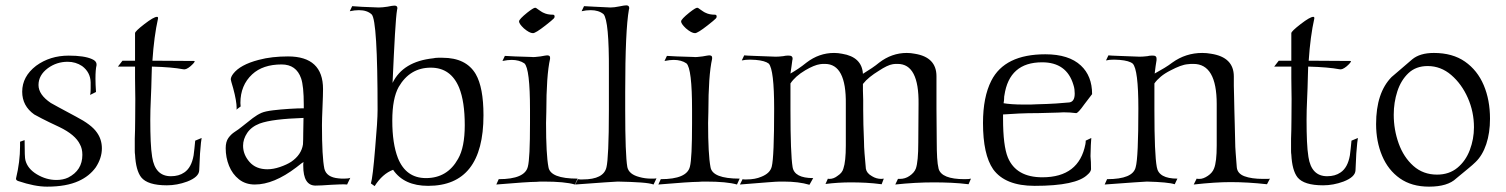

<svg xmlns="http://www.w3.org/2000/svg" viewBox="-20 -687 5630 718"><path d="M156 11Q110 11 48 -10Q40 -13 40 -18V-20Q55 -82 55 -140V-157L72 -163Q72 -97 75 -88Q83 -56 118 -35Q153 -14 191 -14Q216 -14 235 -23Q288 -50 288 -108Q288 -131 279 -147Q262 -183 202 -212Q159 -232 136 -244Q113 -256 108 -259Q63 -291 63 -344Q63 -401 115 -441Q167 -479 237 -479Q295 -479 324 -466Q341 -459 341 -446V-443Q337 -426 337 -393Q337 -383 337.5 -370Q338 -357 339 -343L317 -332Q319 -338 319 -356V-379Q318 -417 287 -440Q263 -456 233 -456Q192 -456 159 -432Q124 -406 124 -369Q124 -333 170 -302Q175 -299 198 -286.5Q221 -274 264 -251Q322 -221 342 -192Q361 -166 361 -132Q361 -96 338 -61Q314 -28 274 -10Q228 11 156 11Z M604 6Q532 6 508 -24Q488 -50 485 -109Q484 -114 484 -122.5Q484 -131 484 -143Q484 -154 484 -168.5Q484 -183 485 -201Q485 -212 485.5 -240.5Q486 -269 486 -317Q486 -334 485.5 -353.5Q485 -373 485 -395V-438H421L438 -460H485V-563Q485 -570 520 -597Q555 -624 567 -624Q571 -624 571 -620V-618Q556 -551 550 -460L706 -459Q708 -459 708 -458Q708 -453 692 -439Q675 -425 665 -428Q644 -432 615 -434.5Q586 -437 548 -438L547 -405Q546 -357 544 -315.5Q542 -274 542 -239Q542 -194 543.5 -159.5Q545 -125 549 -100Q560 -28 619 -28Q649 -28 669 -42Q696 -60 704 -106Q707 -128 710 -161L734 -171Q733 -167 731.5 -153Q730 -139 728 -113L725 -50Q724 -25 680 -8Q661 -1 642 2.5Q623 6 604 6Z M1160 7Q1114 7 1114 -67Q1114 -70 1114 -73.5Q1114 -77 1115 -81Q1108 -77 1101.5 -71.5Q1095 -66 1088 -61Q1004 3 933 3Q898 3 873.5 -16.5Q849 -36 836.5 -67Q824 -98 824 -133Q824 -157 834 -171Q844 -185 858 -194Q872 -203 883 -212Q909 -233 925.5 -245.5Q942 -258 958 -265Q972 -271 1001 -274.5Q1030 -278 1062 -280Q1094 -282 1116 -282V-295Q1116 -365 1106 -394Q1088 -446 1033 -446Q963 -446 923 -409Q879 -368 879 -302Q879 -298 879.5 -294.5Q880 -291 880 -289L864 -277L865 -282Q865 -309 852 -357Q843 -387 843 -390Q843 -399 852 -411Q878 -445 947 -463Q973 -470 1000.5 -473Q1028 -476 1057 -476Q1188 -476 1188 -354Q1188 -343 1187.5 -326Q1187 -309 1186 -286Q1185 -264 1184.5 -247Q1184 -230 1184 -219Q1184 -100 1193 -56Q1201 -24 1246 -20Q1252 -19 1257.5 -19Q1263 -19 1267 -19Q1283 -19 1290 -22L1278 3Q1268 2 1253 2.5Q1238 3 1219 4Q1179 7 1160 7ZM980 -54Q1002 -54 1027 -62.5Q1052 -71 1069 -82Q1107 -108 1113 -147Q1114 -164 1114 -189.5Q1114 -215 1115 -246Q1057 -244 1016.5 -239Q976 -234 951 -225Q920 -213 904.5 -190Q889 -167 889 -142Q889 -109 913 -81.5Q937 -54 980 -54Z M1381 9 1367 -1Q1374 -23 1383 -134Q1392 -235 1392 -276Q1392 -610 1370 -633Q1353 -649 1322 -649Q1314 -649 1305.5 -648Q1297 -647 1288 -645L1297 -664Q1309 -663 1334 -661.5Q1359 -660 1396 -659Q1410 -659 1429 -662Q1448 -666 1455 -666Q1466 -666 1466 -657Q1466 -653 1465 -651Q1461 -628 1457 -559Q1453 -490 1448 -377Q1487 -457 1600 -469Q1609 -471 1618 -471Q1627 -471 1635 -471Q1723 -471 1759 -410Q1788 -360 1788 -256Q1788 8 1581 8Q1491 8 1450 -52Q1410 -37 1381 9ZM1573 -21Q1653 -21 1693 -93Q1718 -136 1718 -219Q1718 -307 1697 -359Q1666 -434 1591 -434Q1513 -434 1471 -362Q1447 -319 1447 -236Q1447 -150 1468 -96Q1498 -21 1573 -21Z M1973 -563Q1960 -563 1939 -581Q1921 -598 1921 -607Q1921 -615 1952 -640Q1975 -658 1981 -658Q1985 -658 1992 -652Q1998 -648 2003 -644.5Q2008 -641 2013 -639Q2027 -632 2048 -632Q2054 -632 2054 -625Q2054 -621 2051 -618Q2048 -615 2040.5 -608.5Q2033 -602 2020 -592Q1983 -563 1973 -563ZM1836 3 1845 -17Q1943 -17 1954 -64Q1958 -79 1960 -119.5Q1962 -160 1962 -227V-276Q1962 -431 1941 -450Q1922 -463 1893 -463Q1886 -463 1877.5 -462Q1869 -461 1859 -459L1868 -478Q1880 -477 1905 -476Q1930 -475 1967 -474Q1974 -473 1982.5 -474Q1991 -475 2001 -476Q2012 -478 2018 -479Q2024 -480 2026 -480Q2037 -480 2037 -472V-467Q2030 -436 2026.5 -386Q2023 -336 2023 -268L2022 -227Q2022 -109 2031 -62Q2038 -19 2140 -19L2130 3Q2092 -8 2013 -8Q2007 -8 2000.5 -8Q1994 -8 1986 -7Q1970 -7 1932.5 -4.5Q1895 -2 1836 3Z M2131 3 2141 -17Q2145 -16 2149.5 -16Q2154 -16 2159 -16Q2238 -16 2248 -62Q2252 -78 2254.5 -131.5Q2257 -185 2257 -276V-422Q2258 -609 2237 -634Q2219 -649 2189 -649Q2171 -649 2155 -645L2164 -664Q2176 -663 2201 -662Q2226 -661 2263 -659Q2270 -659 2278 -660Q2286 -661 2296 -663Q2315 -667 2322 -667Q2333 -667 2333 -657Q2333 -654 2332 -652Q2325 -613 2321.5 -536Q2318 -459 2318 -343V-275Q2318 -192 2320 -138.5Q2322 -85 2326 -62Q2332 -35 2371 -25Q2392 -19 2415 -19Q2420 -19 2425 -19Q2430 -19 2435 -20L2424 3Q2411 -2 2377 -4.5Q2343 -7 2290 -8Q2281 -8 2241.5 -5Q2202 -2 2131 3Z M2579 -563Q2566 -563 2545 -581Q2527 -598 2527 -607Q2527 -615 2558 -640Q2581 -658 2587 -658Q2591 -658 2598 -652Q2604 -648 2609 -644.5Q2614 -641 2619 -639Q2633 -632 2654 -632Q2660 -632 2660 -625Q2660 -621 2657 -618Q2654 -615 2646.5 -608.5Q2639 -602 2626 -592Q2589 -563 2579 -563ZM2442 3 2451 -17Q2549 -17 2560 -64Q2564 -79 2566 -119.5Q2568 -160 2568 -227V-276Q2568 -431 2547 -450Q2528 -463 2499 -463Q2492 -463 2483.5 -462Q2475 -461 2465 -459L2474 -478Q2486 -477 2511 -476Q2536 -475 2573 -474Q2580 -473 2588.5 -474Q2597 -475 2607 -476Q2618 -478 2624 -479Q2630 -480 2632 -480Q2643 -480 2643 -472V-467Q2636 -436 2632.5 -386Q2629 -336 2629 -268L2628 -227Q2628 -109 2637 -62Q2644 -19 2746 -19L2736 3Q2698 -8 2619 -8Q2613 -8 2606.5 -8Q2600 -8 2592 -7Q2576 -7 2538.5 -4.5Q2501 -2 2442 3Z M3007 4Q2967 -8 2910 -8H2896Q2885 -8 2847.5 -5Q2810 -2 2747 3L2757 -17Q2760 -16 2764 -16Q2768 -16 2772 -16Q2804 -16 2827 -26Q2860 -39 2866 -64Q2875 -99 2875 -281Q2875 -426 2855 -449Q2841 -460 2806 -463Q2800 -463 2795 -463.5Q2790 -464 2785 -464Q2768 -464 2754 -461L2763 -480Q2771 -479 2800.5 -478Q2830 -477 2881 -475Q2886 -475 2893.5 -475.5Q2901 -476 2909 -477Q2918 -479 2923.5 -479Q2929 -479 2931 -479Q2944 -479 2944 -468Q2944 -464 2943 -462Q2942 -452 2940 -439.5Q2938 -427 2936 -412Q2950 -420 2965 -430Q2980 -440 2996 -453Q3043 -489 3099 -489Q3114 -489 3129 -486Q3203 -474 3207 -411Q3225 -422 3240.5 -432.5Q3256 -443 3268 -453Q3315 -489 3371 -489Q3386 -489 3401 -486Q3482 -473 3482 -402V-281L3483 -158Q3483 -123 3484.5 -97.5Q3486 -72 3490 -56Q3501 -17 3587 -17Q3596 -17 3602 -17.5Q3608 -18 3611 -19L3602 2Q3570 -2 3537.5 -3.5Q3505 -5 3472 -5Q3437 -5 3401 -3Q3365 -1 3328 3L3338 -18H3345Q3365 -18 3381 -29Q3399 -41 3405 -57Q3414 -83 3414 -154L3415 -298Q3417 -448 3337 -448Q3333 -448 3328.5 -448Q3324 -448 3319 -447Q3299 -444 3266 -422Q3248 -411 3233 -399Q3218 -387 3207 -373Q3207 -363 3207 -348Q3207 -333 3208 -313V-276Q3208 -224 3211 -158Q3211 -139 3213 -113.5Q3215 -88 3218 -56Q3221 -39 3241 -28Q3257 -18 3276 -18Q3278 -18 3280.5 -18.5Q3283 -19 3285 -19L3277 2Q3247 -2 3218.5 -3.5Q3190 -5 3162 -5Q3114 -5 3067 1L3076 -19Q3078 -18 3082 -18Q3098 -18 3113 -30Q3130 -41 3134 -57Q3143 -83 3143 -143V-298Q3145 -448 3065 -448Q3061 -448 3056.5 -448Q3052 -448 3047 -447Q3025 -444 2991 -424Q2954 -402 2936 -375V-275Q2936 -193 2938 -139.5Q2940 -86 2944 -62Q2951 -21 3021 -21Z M3849 8Q3739 8 3694 -54Q3656 -109 3656 -227Q3656 -324 3687 -385Q3737 -484 3889 -484Q3977 -484 4022 -442Q4064 -403 4064 -335L4035 -297Q4011 -263 4004 -264Q3982 -267 3957 -267Q3953 -267 3947.5 -266.5Q3942 -266 3937 -266L3863 -264Q3823 -264 3790.5 -262.5Q3758 -261 3731 -259V-243Q3731 -142 3749 -98Q3780 -24 3878 -24Q4015 -24 4039 -148Q4040 -152 4040 -155.5Q4040 -159 4040 -161L4061 -171Q4059 -151 4058 -103Q4059 -93 4059.5 -81Q4060 -69 4060 -54Q4059 -44 4047 -34Q4005 8 3849 8ZM3811 -296Q3822 -296 3833 -296Q3844 -296 3857 -297Q3899 -298 3929.5 -300Q3960 -302 3979 -304Q3999 -307 3999 -337Q3999 -345 3998 -353Q3997 -361 3994 -370Q3969 -454 3877 -454Q3754 -454 3736 -330Q3735 -327 3735 -319.5Q3735 -312 3733 -301Q3744 -299 3763.5 -297.5Q3783 -296 3811 -296Z M4111 3 4120 -17Q4217 -17 4227 -62Q4232 -79 4234.5 -134Q4237 -189 4237 -281Q4237 -427 4216 -449Q4203 -460 4167 -463Q4162 -463 4156.5 -463.5Q4151 -464 4146 -464Q4128 -464 4116 -461L4125 -480Q4133 -479 4162.5 -478Q4192 -477 4242 -475Q4248 -475 4255 -475.5Q4262 -476 4271 -477Q4279 -479 4285 -479Q4291 -479 4293 -479Q4305 -479 4305 -468V-462Q4303 -452 4301.5 -439.5Q4300 -427 4298 -412Q4318 -423 4334.5 -433Q4351 -443 4364 -453Q4414 -489 4476 -489Q4493 -489 4509 -486Q4594 -473 4594 -401Q4594 -385 4594 -366Q4594 -347 4595 -325L4596 -276Q4597 -250 4597.5 -220.5Q4598 -191 4599 -158Q4599 -139 4601 -114Q4603 -89 4605 -62Q4607 -38 4633.5 -28Q4660 -18 4704 -18Q4713 -18 4719 -18Q4725 -18 4729 -19L4718 2Q4682 -2 4648 -4Q4614 -6 4582 -6Q4525 -6 4444 3L4455 -19Q4457 -18 4466 -18Q4480 -18 4497 -29.5Q4514 -41 4520 -57Q4530 -81 4530 -143V-298Q4530 -448 4443 -448Q4439 -448 4433.5 -448Q4428 -448 4423 -447Q4409 -446 4393 -440Q4377 -434 4358 -424Q4336 -413 4321 -400.5Q4306 -388 4297 -375V-275Q4297 -109 4306 -62Q4313 -19 4383 -19L4373 2Q4348 -6 4269 -8Q4261 -8 4221.5 -5Q4182 -2 4111 3Z M4928 6Q4856 6 4832 -24Q4812 -50 4809 -109Q4808 -114 4808 -122.5Q4808 -131 4808 -143Q4808 -154 4808 -168.5Q4808 -183 4809 -201Q4809 -212 4809.5 -240.5Q4810 -269 4810 -317Q4810 -334 4809.5 -353.5Q4809 -373 4809 -395V-438H4745L4762 -460H4809V-563Q4809 -570 4844 -597Q4879 -624 4891 -624Q4895 -624 4895 -620V-618Q4880 -551 4874 -460L5030 -459Q5032 -459 5032 -458Q5032 -453 5016 -439Q4999 -425 4989 -428Q4968 -432 4939 -434.5Q4910 -437 4872 -438L4871 -405Q4870 -357 4868 -315.5Q4866 -274 4866 -239Q4866 -194 4867.5 -159.5Q4869 -125 4873 -100Q4884 -28 4943 -28Q4973 -28 4993 -42Q5020 -60 5028 -106Q5031 -128 5034 -161L5058 -171Q5057 -167 5055.5 -153Q5054 -139 5052 -113L5049 -50Q5048 -25 5004 -8Q4985 -1 4966 2.5Q4947 6 4928 6Z M5324 11Q5259 11 5215 -20Q5171 -51 5148.5 -104.5Q5126 -158 5126 -223Q5126 -340 5184 -399Q5189 -403 5208 -419.5Q5227 -436 5261 -465Q5290 -489 5342 -489Q5412 -489 5458.5 -456.5Q5505 -424 5528.5 -368.5Q5552 -313 5552 -243Q5552 -190 5538 -148Q5524 -106 5498 -81Q5488 -71 5469 -55.5Q5450 -40 5426 -20Q5394 11 5324 11ZM5354 -34Q5399 -34 5430 -59.5Q5461 -85 5476.5 -126Q5492 -167 5492 -211Q5492 -269 5469 -321Q5446 -373 5407 -406.5Q5368 -440 5319 -440Q5275 -440 5247 -413.5Q5219 -387 5205.5 -345.5Q5192 -304 5192 -258Q5192 -202 5210.5 -150.5Q5229 -99 5265.5 -66.5Q5302 -34 5354 -34Z"/></svg>

Font: Gideon Roman
Style: Regular
Weight: 400
Designer: Robert E. Leuschke
Foundry: Robert E. Leuschke
Version: Version 2.010